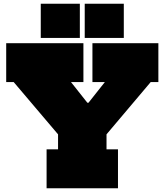

<svg xmlns="http://www.w3.org/2000/svg" viewBox="-20 -1002 876 1022"><path d="M782 -565 542 -281H294L53 -565H13V-772H424V-565H358L506 -378L399 -455H497L390 -378L538 -565H472V-772H823V-565ZM547 -389V-207H608V0H228V-207H289V-389ZM197 -982H405V-800H197ZM431 -982H639V-800H431Z"/></svg>

Font: Hepta Slab ExtraLight Black
Style: Regular
Weight: 900
Version: Version 1.102